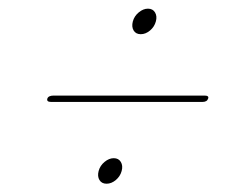

<svg xmlns="http://www.w3.org/2000/svg" viewBox="-20 -573 540 452"><path d="M311.4 -492.5Q299.9 -492.5 294.6 -501.2Q289.4 -509.9 292.7 -522.5Q296.1 -535.2 306.7 -543.9Q317.3 -552.6 328.3 -552.6Q339.7 -552.6 345 -543.7Q350.3 -534.8 346.9 -522.5Q343.5 -509.9 333.2 -501.2Q322.8 -492.5 311.4 -492.5ZM91.5 -341Q94 -348 106.5 -348H461.5Q472.5 -348 470 -341Q467.5 -333 456.5 -333H100.5Q89 -333 91.5 -341ZM230.9 -140.5Q219.4 -140.5 214.1 -149.2Q208.9 -157.9 212.2 -170.5Q215.6 -183.2 226.2 -191.9Q236.8 -200.6 247.8 -200.6Q259.2 -200.6 264.5 -191.7Q269.8 -182.8 266.4 -170.5Q263 -157.9 252.7 -149.2Q242.3 -140.5 230.9 -140.5Z"/></svg>

Font: Fraunces 72pt Thin
Style: Italic
Weight: 100
Italic angle: -16°
Version: Version 1.000;[b76b70a41]